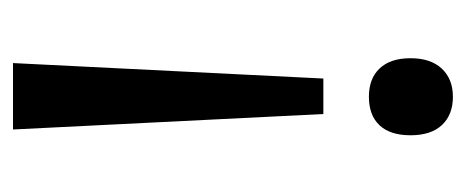

<svg xmlns="http://www.w3.org/2000/svg" viewBox="-240 -590 748 309"><g transform="rotate(-90 134.5 -435.0)"><path d="M163.1 -289.1H106L81.1 -788.6H188ZM133.8 -215.8Q163.1 -215.8 179.4 -198.5Q195.8 -181.2 195.8 -148.9Q195.8 -116.2 179 -98.4Q162.1 -80.6 133.8 -80.6Q105 -80.6 88.4 -98.1Q71.8 -115.7 71.8 -148.9Q71.8 -181.6 87.9 -198.7Q104 -215.8 133.8 -215.8Z"/></g></svg>

Font: Noto Sans Kannada UI
Style: Regular
Weight: 400
Designer: Monotype Design Team
Foundry: Monotype Imaging Inc.
Version: Version 1.04